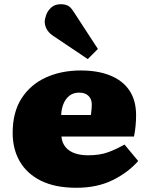

<svg xmlns="http://www.w3.org/2000/svg" viewBox="-20 -876 710 910"><path d="M342 14Q242 14 175 -19Q108 -52 74 -110.5Q40 -169 40 -246Q40 -344 82 -409.5Q124 -475 197 -508.5Q270 -542 363 -542Q444 -542 503 -518Q562 -494 593.5 -447Q625 -400 625 -330Q625 -305 622.5 -278.5Q620 -252 615 -229H271Q274 -199 290.5 -179Q307 -159 334.5 -149.5Q362 -140 397 -140Q452 -140 491 -154Q530 -168 570 -191L635 -113Q588 -59 514.5 -22.5Q441 14 342 14ZM270 -331H411Q413 -347 414 -359Q415 -371 415 -381Q415 -406 399.5 -421.5Q384 -437 355 -437Q327 -437 308.5 -422Q290 -407 280.5 -383Q271 -359 270 -331ZM396 -596 232 -706Q210 -721 201 -738.5Q192 -756 192 -772Q192 -786 199 -805.5Q206 -825 223 -840.5Q240 -856 268 -856Q286 -856 300 -850Q314 -844 328 -822L444 -644Z"/></svg>

Font: Literata Variable Black
Style: Regular
Weight: 900
Designer: Latin by Veronika Burian and Jose Scaglione. Greek by Irene Vlachou. Cyrillic by Vera Evstafieva.
Foundry: TypeTogether
Version: Version 3.021